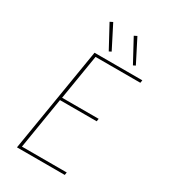

<svg xmlns="http://www.w3.org/2000/svg" viewBox="-227 -1061 1030 1169"><g transform="rotate(30 288.0 -477.0)"><path d="M88 0H424L427 -19H112L171 -380H429L432 -399H175L227 -716H542L545 -735H209ZM450 -785 466 -793 384 -954 364 -944ZM280 -785 296 -793 214 -954 194 -944Z"/></g></svg>

Font: Iosevka Sparkle Thin
Style: Italic
Weight: 100
Italic angle: -9°
Designer: Belleve Invis
Foundry: Belleve Invis
Version: Version 4.5.0; ttfautohint (v1.8.3)